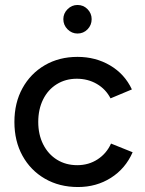

<svg xmlns="http://www.w3.org/2000/svg" viewBox="-20 -741 582 773"><path d="M294 12Q219 12 161 -21.5Q103 -55 70.5 -114Q38 -173 38 -250Q38 -327 70.5 -386Q103 -445 160.5 -478.5Q218 -512 292 -512Q365 -512 423.5 -477.5Q482 -443 511 -381L425 -345Q406 -382 370 -403Q334 -424 289 -424Q244 -424 208.5 -402Q173 -380 153.5 -340.5Q134 -301 134 -250Q134 -199 154 -159.5Q174 -120 209.5 -98Q245 -76 291 -76Q337 -76 373 -99.5Q409 -123 427 -163L514 -128Q485 -62 426.5 -25Q368 12 294 12ZM292 -606Q269 -606 252 -623Q235 -640 235 -664Q235 -687 252 -704Q269 -721 292 -721Q316 -721 332.5 -704Q349 -687 349 -664Q349 -640 332.5 -623Q316 -606 292 -606Z"/></svg>

Font: Figtree Medium
Style: Regular
Weight: 500
Designer: Erik Kennedy
Foundry: Erik Kennedy
Version: Version 2.001; ttfautohint (v1.8.4.7-5d5b);gftools[0.9.27]